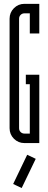

<svg xmlns="http://www.w3.org/2000/svg" viewBox="-20 -734 248 985"><path d="M91.2 230.7 47.5 209.9 119.5 60 163.3 80.8ZM105.4 0Q73.7 0 51.4 -22.3Q29.2 -44.6 29.2 -76.2V-638.1Q29.2 -669.7 51.4 -692Q73.7 -714.3 105.4 -714.3H181.6V-562.3H132.9V-665.6Q132.9 -665.6 105.4 -665.6Q93.7 -665.6 85.8 -657.6Q77.9 -649.7 77.9 -638.1V-76.2Q77.9 -64.6 85.8 -56.6Q93.7 -48.7 105.4 -48.7H132.9V-302H112.5V-350.7H181.6V0Z"/></svg>

Font: Marapfhont
Style: Book
Weight: 400
Version: Version 0.15